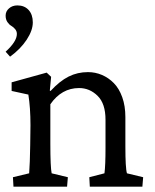

<svg xmlns="http://www.w3.org/2000/svg" viewBox="-20 -697 577 717"><path d="M17.6 -485.4 1 -503.9Q43 -542 43 -570.3Q43 -580.6 36.4 -588.4Q29.8 -596.2 22 -600.6Q14.2 -605 7.6 -614.7Q1 -624.5 1 -638.7Q1 -654.8 13.7 -665.8Q26.4 -676.8 44.9 -676.8Q71.3 -676.8 86.9 -659.7Q102.5 -642.6 102.5 -613.3Q102.5 -583.5 79.6 -548.6Q56.6 -513.7 17.6 -485.4ZM30.3 0 28.3 -35.2 88.9 -49.8Q91.8 -87.9 92.8 -154.3L93.8 -229.5Q93.8 -294.9 85.9 -343.8L23.4 -357.4V-389.6L154.3 -425.8L170.9 -410.2L166 -358.4L168.9 -357.4Q203.1 -394.5 236.3 -411.1Q269.5 -427.7 308.6 -427.7Q335.9 -427.7 360.6 -417.2Q385.3 -406.7 405 -386.7Q424.8 -366.7 436.5 -334Q448.2 -301.3 448.2 -259.8V-151.4Q448.2 -68.8 454.1 -49.8L514.6 -35.2L511.7 0H315.4L313.5 -35.2L370.1 -49.8Q374 -79.1 374 -144.5V-250Q374 -310.1 344.5 -339.1Q314.9 -368.2 275.4 -368.2Q210 -368.2 168 -307.6V-161.1Q168 -72.8 172.9 -49.8L233.4 -35.2L230.5 0Z"/></svg>

Font: Crimson Pro
Style: Regular
Weight: 400
Designer: Jacques Le Bailly
Foundry: Baron von Fonthausen
Version: Version 1.003